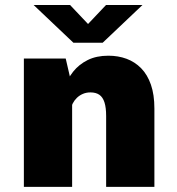

<svg xmlns="http://www.w3.org/2000/svg" viewBox="-20 -728 690 748"><path d="M73 0V-500H236L261 -392V0ZM393.5 0V-276Q393.5 -309 387 -329.2Q380.5 -349.5 367 -358.8Q353.5 -368 332.5 -368Q316 -368 302.8 -362.2Q289.5 -356.5 279.5 -346.8Q269.5 -337 263.5 -325.2Q257.5 -313.5 255.5 -302L221.5 -323Q221.5 -355 232.2 -388Q243 -421 265.2 -449Q287.5 -477 321.5 -494Q355.5 -511 402 -511Q440.5 -511 473 -499Q505.5 -487 530 -462Q554.5 -437 568 -398Q581.5 -359 581.5 -305V0ZM111 -708.5H253L323 -634.5L393 -708.5H535L380 -561.5H266Z"/></svg>

Font: Trispace Thin ExtraBold
Style: Regular
Weight: 800
Version: Version 1.210